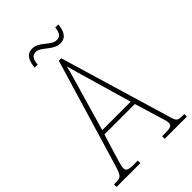

<svg xmlns="http://www.w3.org/2000/svg" viewBox="-257 -960 1054 1054"><g transform="rotate(-45 270.0 -432.5)"><path d="M337 -775C387 -775 398 -819 402 -857H378C375 -828 367 -802 336 -802C291 -802 262 -865 206 -865C156 -865 146 -817 142 -781H166C168 -811 176 -838 207 -838C248 -838 281 -775 337 -775ZM-3 0H182V-20H150C105 -20 96 -28 96 -47C96 -64 111 -109 118 -134L154 -251H390L429 -122C436 -99 449 -62 449 -48C449 -28 441 -20 396 -20H371V0H543V-20H531C494 -20 487 -25 477 -59L282 -714H263L77 -93C58 -30 52 -20 15 -20H-3ZM162 -276 230 -511C245 -565 265 -628 272 -661C282 -625 298 -567 319 -497L383 -276Z"/></g></svg>

Font: Noto Serif Hebrew Condensed Thin
Style: Regular
Weight: 100
Width: 3
Designer: Monotype Design Team
Foundry: Monotype Imaging Inc.
Version: Version 2.004